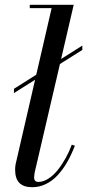

<svg xmlns="http://www.w3.org/2000/svg" viewBox="-20 -770 363 800"><path d="M292 -163.1Q277.3 -124.5 259.4 -93.6Q241.5 -62.7 219.4 -39.2Q197.3 -15.6 170.4 -2.8Q143.6 10 114 10Q78.4 10 60.7 -7.9Q43 -25.9 43 -63Q43 -72.8 44.9 -85L126.2 -437.7L38.1 -382.1V-399.9L131.1 -458.7L195.1 -736.1H104V-750H287.1L234.6 -524.2L323 -580.1V-562L229.7 -503.2L124 -49.1Q122.1 -36.9 122.1 -31Q122.1 -12 139.9 -12Q160.4 -12 181.6 -25.6Q202.9 -39.3 220.8 -61.9Q238.8 -84.5 253.7 -111.5Q268.6 -138.4 279.1 -167Z"/></svg>

Font: Bodoni* 16
Style: Italic
Weight: 400
Italic angle: -13°
Version: Version 2.000